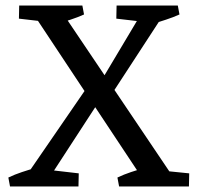

<svg xmlns="http://www.w3.org/2000/svg" viewBox="-20 -670 710 690"><path d="M511 0 80 -650H187L625 0ZM16 0 10 -32Q33 -43 58.5 -51.5Q84 -60 109 -67L130 0ZM122 0 125 -63 263 -47 262 0ZM48 0 301 -368 353 -332 137 0ZM408 0 402 -32Q425 -43 450.5 -51.5Q476 -60 501 -67L522 0ZM519 0 502 -63 660 -47 659 0ZM183 -583 162 -650H276L282 -618Q260 -608 234 -599.5Q208 -591 183 -583ZM383 -334 338 -370 505 -650H589ZM536 -587 398 -603 399 -650H539ZM526 -583 505 -650H619L625 -618Q603 -608 577 -599.5Q551 -591 526 -583ZM186 -587 48 -603 49 -650H189Z"/></svg>

Font: Eczar
Style: Regular
Weight: 400
Designer: Vaibhav Singh
Foundry: Rosetta Type Foundry
Version: Version 2.000